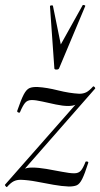

<svg xmlns="http://www.w3.org/2000/svg" viewBox="-27 -743 402 770"><path d="M1 7Q-1 8 -4.6 3.5Q-8.2 -1 -7.2 -2L308 -360L302 -349Q289 -330.8 278.1 -324.4Q267.2 -318 246.2 -318Q225.2 -318 196.8 -324Q168.4 -330 142.4 -335.9Q116.4 -341.8 100.2 -341.8Q82.8 -341.8 73.3 -330.1Q63.8 -318.4 53.4 -293.6Q52.2 -289.6 46.3 -292Q40.4 -294.4 42.4 -299.4Q57.8 -344.4 68.4 -364.4Q79 -384.4 91.3 -389.7Q103.6 -395 125 -394Q160 -392 206 -380.5Q252 -369 291 -367Q307 -367 319 -373Q331 -379 346 -396Q349 -398 352.6 -393.7Q356.2 -389.4 354.2 -387.4L40 -29L43.8 -40.6Q57 -58.6 68.9 -64.8Q80.8 -71 101.8 -71Q127 -71 159.4 -65.5Q191.8 -60 222.3 -54Q252.8 -48 271 -48Q288 -48 297.3 -58.7Q306.6 -69.4 316 -94.2Q317.2 -96.2 322.6 -95.2Q328 -94.2 327 -90.2Q313 -46 302.7 -25.4Q292.4 -4.8 280.7 0.1Q269 5 249 5Q221 4 187.5 -2Q154 -8 120 -14.5Q86 -21 56 -22Q40 -22 28 -16Q16 -10 1 7ZM191 -469 173.4 -718Q173.4 -721 179.3 -721.5Q185.2 -722 185.4 -719L216.8 -564.8L304.4 -722Q305.6 -724 311 -722.5Q316.4 -721 314.6 -718L210 -469Q207.8 -464 199.4 -464Q191 -464 191 -469Z"/></svg>

Font: Cormorant Infant Light
Style: Italic
Weight: 300
Italic angle: -10°
Designer: Christian Thalmann (Catharsis Fonts)
Foundry: Catharsis Fonts
Version: Version 4.001